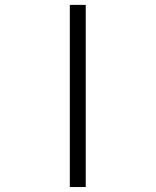

<svg xmlns="http://www.w3.org/2000/svg" viewBox="-20 -752 626 772"><path d="M324.7 0V-732.4H260.7V0Z"/></svg>

Font: Cascadia Code Light
Style: Regular
Weight: 300
Monospace: yes
Designer: Aaron Bell
Foundry: Saja Typeworks
Version: Version 2404.023